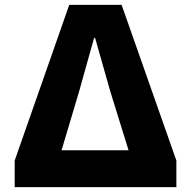

<svg xmlns="http://www.w3.org/2000/svg" viewBox="-20 -764 779 784"><path d="M40 0V-108.4L262.7 -744.1H476.6L700.2 -108.4V0ZM231.4 -150.4H504.9L430.7 -389.6L368.2 -609.4H364.3L302.7 -389.6Z"/></svg>

Font: Gen Shin Gothic Heavy
Style: Bold
Weight: 900
Designer: [Source Han Sans]
Ryoko NISHIZUKA  (kana & ideographs); Paul D. Hunt (Latin, Greek & Cyrillic); Wenlong ZHANG  (bopomofo
Version: Version 1.002.20150607